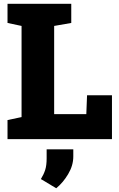

<svg xmlns="http://www.w3.org/2000/svg" viewBox="-20 -731 623 1009"><path d="M19.5 0V-100.1L93.3 -115.7V-594.7L19.5 -610.4V-710.9H93.3H264.6H354.5V-610.4L264.6 -594.7V-131.3H433.6L437.5 -230.5H568.4V0ZM275.4 258.3 194.8 210Q209.5 186.5 217.3 162.6Q225.1 138.7 225.1 101.1V53.7H365.2V91.3Q365.2 138.7 338.1 184.1Q311 229.5 275.4 258.3Z"/></svg>

Font: Roboto Slab LO Black
Style: Regular
Weight: 900
Designer: Google
Version: Version 2.000